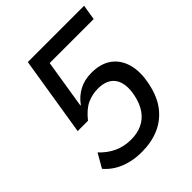

<svg xmlns="http://www.w3.org/2000/svg" viewBox="-200 -823 950 950"><g transform="rotate(-45 274.5 -348.0)"><path d="M240 9Q195 9 157.5 -1Q120 -11 91 -29Q62 -47 41 -72L83 -145Q115 -110 155.5 -91Q196 -72 246 -72Q290 -72 323.5 -88Q357 -104 379 -135.5Q401 -167 411 -214Q426 -287 399 -327Q372 -367 307 -367Q268 -367 232.5 -351Q197 -335 160 -289H88L155 -705H549L536 -625H228L187 -369H190Q216 -405 253.5 -425Q291 -445 340 -445Q406 -445 447 -414.5Q488 -384 502.5 -330Q517 -276 502 -205Q487 -131 450.5 -84Q414 -37 360.5 -14Q307 9 240 9Z"/></g></svg>

Font: Nunito Sans 7pt SemiCondensed Medium
Style: Italic
Weight: 500
Width: 4
Italic angle: -9°
Designer: Vernon Adams
Foundry: Vernon Adams
Version: Version 3.101;gftools[0.9.27]